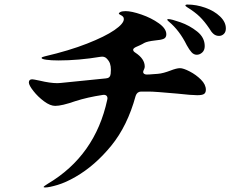

<svg xmlns="http://www.w3.org/2000/svg" viewBox="-20 -815 1040 845"><path d="M974 -690Q974 -674 965 -665.5Q956 -657 944 -657Q930 -657 920 -665.5Q910 -674 901 -690Q880 -721 859 -741.5Q838 -762 804 -783Q796 -788 796 -791Q796 -795 805 -795Q844 -795 883.5 -781Q923 -767 948.5 -742.5Q974 -718 974 -690ZM886 -420Q886 -407 878 -401.5Q870 -396 848 -396Q823 -396 760 -403Q661 -412 635 -412H600Q583 -411 577 -393Q541 -261 469.5 -173.5Q398 -86 313 -37Q270 -12 233 -1Q196 10 179 10Q172 10 172 8Q172 5 190 -6Q399 -130 452 -376L453 -382Q453 -391 447 -395Q441 -399 431 -397Q365 -387 312 -370Q252 -349 223 -349Q201 -349 174 -369Q147 -389 127 -414.5Q107 -440 107 -452Q107 -466 122 -466Q127 -466 155 -460Q201 -449 233 -449L248 -450L446 -470Q465 -471 467 -490Q468 -498 468 -508Q468 -524 464 -535.5Q460 -547 449 -558Q439 -568 422 -565Q326 -549 237 -549Q205 -549 184 -552Q163 -555 163 -560Q163 -564 177 -567Q284 -592 363 -623Q442 -654 483.5 -682.5Q525 -711 525 -731Q525 -738 521 -742Q517 -746 510 -749.5Q503 -753 503 -755Q503 -759 510.5 -762.5Q518 -766 533 -766Q559 -766 602.5 -751Q646 -736 679 -712.5Q712 -689 712 -664Q712 -649 700 -644Q688 -639 663 -637Q628 -633 615 -626Q607 -621 595 -615.5Q583 -610 578 -608Q566 -602 566 -596Q566 -589 576 -583Q617 -556 617 -522Q617 -516 614 -510Q610 -502 610 -498Q610 -493 614.5 -490Q619 -487 626 -487Q638 -487 652.5 -488.5Q667 -490 674 -490Q687 -491 701.5 -495Q716 -499 729 -504Q757 -515 772 -515Q787 -515 815 -500.5Q843 -486 864.5 -464.5Q886 -443 886 -420ZM716 -728Q716 -731 721 -731Q734 -731 774 -717Q814 -703 847.5 -676.5Q881 -650 881 -612Q881 -594 870 -584Q859 -574 846 -574Q833 -574 823 -585Q813 -596 802 -616Q770 -681 723 -720Q716 -726 716 -728Z"/></svg>

Font: Shippori Antique B1
Style: Regular
Weight: 400
Designer: FONTDASU
Foundry: FONTDASU / Google Inc. / but / Adobe
Version: Version 2.001